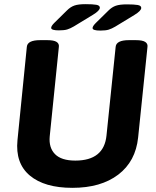

<svg xmlns="http://www.w3.org/2000/svg" viewBox="-20 -895 752 923"><path d="M263 -749Q226 -749 226 -761Q226 -770 241 -785L302 -845Q319 -862 338 -868.5Q357 -875 391 -875Q426 -875 443 -872Q460 -869 460 -858Q460 -844 427 -824L335 -768Q318 -758 303.5 -753.5Q289 -749 263 -749ZM462 -748Q425 -748 425 -760Q425 -769 440 -784L501 -844Q518 -861 537 -867.5Q556 -874 590 -874Q625 -874 642 -871Q659 -868 659 -857Q659 -843 626 -823L534 -767Q517 -757 502.5 -752.5Q488 -748 462 -748ZM328 8Q194 8 123.5 -51Q53 -110 64 -221L109 -670Q112 -702 173 -702H207Q239 -702 252 -693.5Q265 -685 263 -670L219 -239Q214 -185 244.5 -154Q275 -123 342 -123Q480 -123 492 -244L536 -670Q539 -702 600 -702H633Q665 -702 678 -693.5Q691 -685 689 -670L644 -234Q632 -119 548.5 -55.5Q465 8 328 8Z"/></svg>

Font: Asap
Style: Bold Italic
Weight: 700
Italic angle: -6°
Designer: Pablo Cosgaya
Foundry: Omnibus-Type
Version: Version 3.001; ttfautohint (v1.8.3)